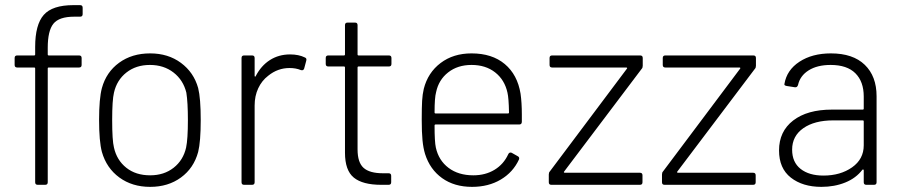

<svg xmlns="http://www.w3.org/2000/svg" viewBox="-20 -720 3509 748"><path d="M117 -10V-453Q117 -457 113 -457H47Q37 -457 37 -467V-494Q37 -504 47 -504H113Q117 -504 117 -508V-537Q117 -624 150.5 -662Q184 -700 266 -700H292Q302 -700 302 -690V-665Q302 -655 292 -655H269Q210 -655 188 -627.5Q166 -600 166 -534V-508Q166 -504 170 -504H288Q298 -504 298 -494V-467Q298 -457 288 -457H170Q166 -457 166 -453V-10Q166 0 156 0H127Q117 0 117 -10Z M377 -128Q366 -169 366 -253Q366 -336 377 -377Q394 -439 444 -475.5Q494 -512 565 -512Q635 -512 685 -475Q735 -438 752 -377Q762 -337 762 -253Q762 -168 752 -128Q735 -65 685 -28.5Q635 8 565 8Q495 8 445 -28.5Q395 -65 377 -128ZM424 -145Q435 -96 472 -66.5Q509 -37 565 -37Q619 -37 656.5 -66.5Q694 -96 705 -145Q712 -178 712 -252Q712 -321 706 -359Q694 -408 656 -437.5Q618 -467 564 -467Q510 -467 472.5 -437.5Q435 -408 424 -359Q417 -330 417 -252Q417 -173 424 -145Z M921 -10V-494Q921 -504 931 -504H962Q972 -504 972 -494V-425Q972 -422 973.5 -421.5Q975 -421 976 -423Q997 -464 1031.5 -486Q1066 -508 1110 -508Q1144 -508 1168 -496Q1176 -493 1173 -483L1165 -453Q1162 -444 1152 -447Q1133 -455 1108 -455Q1062 -455 1025 -425Q1000 -406 986 -376Q972 -346 972 -309V-10Q972 0 962 0H931Q921 0 921 -10Z M1324 -125V-457Q1324 -461 1320 -461H1259Q1249 -461 1249 -471V-494Q1249 -504 1259 -504H1320Q1324 -504 1324 -508V-622Q1324 -632 1334 -632H1363Q1373 -632 1373 -622V-508Q1373 -504 1377 -504H1495Q1505 -504 1505 -494V-471Q1505 -461 1495 -461H1377Q1373 -461 1373 -457V-138Q1373 -87 1396.5 -66Q1420 -45 1472 -45H1494Q1504 -45 1504 -35V-10Q1504 0 1494 0H1465Q1393 0 1358.5 -28Q1324 -56 1324 -125Z M1636 -120Q1629 -143 1626 -173.5Q1623 -204 1623 -254Q1623 -302 1624.5 -327.5Q1626 -353 1631 -374Q1647 -437 1696.5 -474.5Q1746 -512 1817 -512Q1897 -512 1946.5 -470.5Q1996 -429 2008 -355Q2013 -320 2013 -274V-246Q2013 -235 2003 -235H1677Q1673 -235 1673 -231Q1673 -167 1678 -145Q1689 -95 1727.5 -66Q1766 -37 1824 -37Q1871 -37 1906.5 -58.5Q1942 -80 1960 -119Q1964 -128 1973 -125L1996 -112Q2005 -108 2002 -99Q1979 -49 1931 -20.5Q1883 8 1819 8Q1750 8 1702.5 -26Q1655 -60 1636 -120ZM1677 -278H1959Q1963 -278 1963 -282Q1962 -338 1957 -359Q1946 -409 1909 -438Q1872 -467 1817 -467Q1763 -467 1726 -438Q1689 -409 1679 -361Q1673 -340 1673 -282Q1673 -278 1677 -278Z M2118 -10V-40Q2118 -48 2122 -52L2422 -452Q2424 -454 2423 -455.5Q2422 -457 2420 -457H2131Q2121 -457 2121 -467V-494Q2121 -504 2131 -504H2474Q2484 -504 2484 -494V-464Q2484 -456 2480 -452L2178 -52Q2176 -50 2177 -48.5Q2178 -47 2180 -47H2473Q2483 -47 2483 -37V-10Q2483 0 2473 0H2128Q2118 0 2118 -10Z M2559 -10V-40Q2559 -48 2563 -52L2863 -452Q2865 -454 2864 -455.5Q2863 -457 2861 -457H2572Q2562 -457 2562 -467V-494Q2562 -504 2572 -504H2915Q2925 -504 2925 -494V-464Q2925 -456 2921 -452L2619 -52Q2617 -50 2618 -48.5Q2619 -47 2621 -47H2914Q2924 -47 2924 -37V-10Q2924 0 2914 0H2569Q2559 0 2559 -10Z M3015 -134Q3015 -208 3070 -250.5Q3125 -293 3221 -293H3341Q3345 -293 3345 -297V-344Q3345 -402 3312.5 -434.5Q3280 -467 3216 -467Q3164 -467 3130.5 -446Q3097 -425 3089 -389Q3086 -379 3077 -380L3045 -385Q3034 -387 3036 -393Q3045 -447 3094.5 -479.5Q3144 -512 3217 -512Q3303 -512 3349 -467.5Q3395 -423 3395 -345V-10Q3395 0 3385 0H3355Q3345 0 3345 -10V-57Q3345 -59 3343 -59.5Q3341 -60 3340 -59Q3315 -26 3273 -9Q3231 8 3180 8Q3107 8 3061 -28Q3015 -64 3015 -134ZM3188 -36Q3254 -36 3299.5 -68Q3345 -100 3345 -154V-247Q3345 -251 3341 -251H3226Q3153 -251 3109.5 -220.5Q3066 -190 3066 -137Q3066 -88 3099 -62Q3132 -36 3188 -36Z"/></svg>

Font: Barlow GEO Light
Style: Regular
Weight: 300
Designer: Jeremy Tribby
Foundry: Tribby Type
Version: Version 1.408